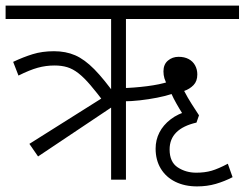

<svg xmlns="http://www.w3.org/2000/svg" viewBox="-20 -642 874 686"><path d="M430 -574V0H377V-574H0V-622H834V-574ZM27 -421Q63 -438 97 -448.5Q131 -459 173 -459Q215 -459 248.5 -444.5Q282 -430 317 -394.5Q352 -359 396 -297L381 -273L357 -270Q326 -311 303 -338Q280 -365 260 -380.5Q240 -396 220 -402Q200 -408 175 -408Q144 -408 115 -400Q86 -392 46 -372ZM116 -83 85 -128 366 -305 394 -269ZM411 -327Q458 -328 505 -334Q552 -340 582 -350L579 -338Q571 -350 567.5 -362Q564 -374 564 -387Q564 -412 580 -425.5Q596 -439 618 -439Q639 -439 654 -431Q669 -423 677 -408.5Q685 -394 685 -376Q685 -352 671.5 -338Q658 -324 638 -317Q651 -292 664.5 -271Q678 -250 691 -230L682 -204L652 -205Q644 -217 632.5 -235Q621 -253 610 -272.5Q599 -292 593 -306Q572 -299 541.5 -293Q511 -287 479.5 -283.5Q448 -280 422 -280ZM811 -9Q782 6 751 15Q720 24 684 24Q640 24 606.5 7.5Q573 -9 554.5 -39.5Q536 -70 536 -111Q536 -142 549.5 -168.5Q563 -195 589.5 -215.5Q616 -236 654 -246L682 -204Q634 -193 610 -169Q586 -145 586 -108Q586 -63 615 -44Q644 -25 681 -25Q712 -25 736 -32Q760 -39 794 -57Z"/></svg>

Font: Noto Sans Devanagari Light
Style: Regular
Weight: 300
Version: Version 2.003